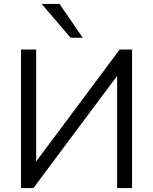

<svg xmlns="http://www.w3.org/2000/svg" viewBox="-20 -957 780 977"><path d="M87 0V-705H164V-106H142L589 -705H652V0H576V-599H597L150 0ZM339 -765 192 -937H283L401 -765Z"/></svg>

Font: NunitoSans1
Style: Book
Weight: 400
Designer: Vernon Adams
Foundry: Vernon Adams
Version: Version 3.101;gftools[0.9.27]